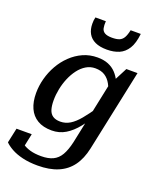

<svg xmlns="http://www.w3.org/2000/svg" viewBox="-202 -894 1023 1245"><g transform="rotate(20 309.5 -271.5)"><path d="M379 22 472 -422 479 -425 539 -541H616L497 22Q481 97 445 146Q409 195 351 219.5Q293 244 211 244Q153 244 107 233Q61 222 29 204Q-3 186 -20 168L2 66H107L81 189Q69 187 61 178Q53 169 49.5 156.5Q46 144 46 132.5Q46 121 50 114Q63 131 84 146Q105 161 136.5 170Q168 179 212 179Q261 179 293.5 163.5Q326 148 346 113.5Q366 79 379 22ZM525 -378 484 -342Q475 -382 458.5 -412.5Q442 -443 415.5 -460Q389 -477 349 -477Q315 -477 286 -459.5Q257 -442 234.5 -412Q212 -382 196.5 -345Q181 -308 173 -268Q165 -228 165 -190Q165 -152 173 -126Q181 -100 200.5 -87Q220 -74 252 -74Q288 -74 319 -93Q350 -112 381.5 -150Q413 -188 450 -242L468 -210Q432 -147 394 -99.5Q356 -52 313.5 -26.5Q271 -1 219 -1Q160 -1 120.5 -24.5Q81 -48 61.5 -91.5Q42 -135 42 -195Q42 -245 55.5 -295.5Q69 -346 94.5 -391Q120 -436 157 -471.5Q194 -507 239.5 -527.5Q285 -548 339 -548Q382 -548 413.5 -535Q445 -522 467 -498.5Q489 -475 503 -444.5Q517 -414 525 -378ZM376 -616Q424 -616 460 -631.5Q496 -647 519 -684Q542 -721 549 -787H479Q472 -753 461 -734Q450 -715 431.5 -707.5Q413 -700 381 -700Q348 -700 331 -710Q314 -720 310 -739.5Q306 -759 308 -787H236Q233 -775 232 -765Q231 -755 231 -743Q231 -703 247 -674.5Q263 -646 295 -631Q327 -616 376 -616Z"/></g></svg>

Font: Roboto Serif Medium
Style: Italic
Weight: 500
Italic angle: -10°
Designer: Greg Gazdowicz
Foundry: Commercial Type
Version: Version 1.008